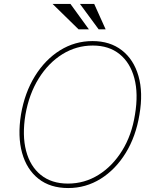

<svg xmlns="http://www.w3.org/2000/svg" viewBox="-20 -946 787 976"><path d="M688.9 -363.6Q670.8 -252.5 619 -168.3Q567.1 -84.2 491.7 -37.1Q416.2 9.9 326.7 9.9Q235.4 9.9 175.6 -37.3Q115.8 -84.5 92.3 -168.7Q68.9 -252.8 86.6 -363.6Q105.5 -474.8 157.5 -558.9Q209.5 -643.1 285.2 -690.2Q360.8 -737.2 450.3 -737.2Q539.4 -737.2 599.6 -690.3Q659.8 -643.5 683.9 -559.5Q708.1 -475.5 688.9 -363.6ZM666.2 -363.6Q683.9 -469.5 663 -548.3Q642 -627.1 587.9 -670.8Q533.7 -714.5 451.7 -714.5Q368.3 -714.5 297.2 -670.5Q226.2 -626.4 177 -547.4Q127.8 -468.4 109.4 -363.6Q92 -258.2 112.6 -179.3Q133.2 -100.5 187.7 -56.6Q242.2 -12.8 325.3 -12.8Q409.8 -12.8 481 -57.2Q552.2 -101.6 601 -180.6Q649.9 -259.6 666.2 -363.6ZM431.8 -796.9H379.3L247.2 -926.1H338.1ZM517 -796.9H481.5L386.4 -926.1H458.8Z"/></svg>

Font: Inter UI Thin
Style: Italic
Weight: 100
Italic angle: -9.39999°
Designer: Rasmus Andersson
Foundry: rsms
Version: 3.2;8d6f07862